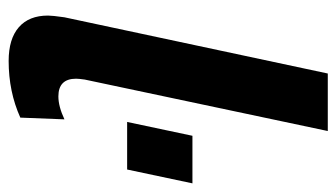

<svg xmlns="http://www.w3.org/2000/svg" viewBox="-187 -583 778 444"><g transform="rotate(90 202.0 -361.0)"><path d="M16 -83Q16 -93 20 -121L150 -730H283L164 -168Q162 -154 162 -148Q162 -107 203 -107Q226 -107 256 -121L252 -19Q192 8 121 8Q70 8 43 -15.5Q16 -39 16 -83ZM262 -266 294 -417H404L372 -266Z"/></g></svg>

Font: Raleway-v4020
Style: Bold Italic
Weight: 700
Italic angle: -12°
Designer: Matt McInerney, Pablo Impallari, Rodrigo Fuenzalida
Foundry: Matt McInerney, Pablo Impallari, Rodrigo Fuenzalida
Version: Version 4.020;PS 004.020;hotconv 1.0.88;makeotf.lib2.5.64775